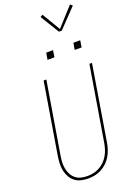

<svg xmlns="http://www.w3.org/2000/svg" viewBox="-211 -1243 927 1328"><g transform="rotate(-20 252.0 -579.5)"><path d="M197 8Q170 8 144.5 2Q119 -4 99.5 -19Q80 -34 67.5 -56Q55 -78 49.5 -103Q44 -128 45 -154.5Q46 -181 50 -208L137 -735H157L69 -205Q65 -181 64 -157.5Q63 -134 67.5 -111.5Q72 -89 82.5 -69Q93 -49 110.5 -35Q128 -21 150.5 -15.5Q173 -10 197 -10Q219 -10 242 -15Q265 -20 286 -31.5Q307 -43 324 -60Q341 -77 353 -97.5Q365 -118 372 -140Q379 -162 383 -185L474 -735H493L402 -182Q398 -157 390 -133Q382 -109 369 -86.5Q356 -64 336.5 -45.5Q317 -27 294 -14.5Q271 -2 246 3Q221 8 197 8ZM411 -860 420 -910H470L462 -860ZM211 -860 220 -910H270L262 -860ZM352 -1016 267 -1155 285 -1165 365 -1031 488 -1167 504 -1153 373 -1016Z"/></g></svg>

Font: Iosevka SS04 Thin Oblique
Style: Regular
Weight: 100
Italic angle: -9°
Monospace: yes
Designer: Belleve Invis
Foundry: Belleve Invis
Version: Version 19.0.0; ttfautohint (v1.8.4)